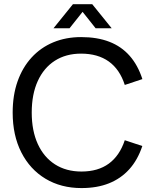

<svg xmlns="http://www.w3.org/2000/svg" viewBox="-20 -902 749 938"><path d="M378.1 16.8Q278.2 16.8 202.3 -28.8Q126.4 -74.5 84.2 -157.5Q41.9 -240.5 41.9 -352Q41.9 -436.7 65.9 -504.6Q89.9 -572.5 134.3 -621Q178.7 -669.5 240.3 -695.2Q301.9 -720.8 376.5 -720.8Q455.1 -720.8 514 -698Q572.9 -675.3 613.3 -629.5Q653.6 -583.8 675.6 -515.6L589.6 -487Q565.3 -562.9 511.6 -601.5Q457.9 -640 376.1 -640Q302.2 -640 248 -605.3Q193.8 -570.6 164.4 -505.9Q135 -441.3 135 -352Q135 -263.7 164.4 -199Q193.8 -134.3 248.5 -99.1Q303.2 -64 378 -64Q458.7 -64 511.6 -102.6Q564.5 -141.3 589.6 -217L675.3 -188.6Q652.5 -120.3 611.5 -75Q570.4 -29.6 512.4 -6.4Q454.4 16.8 378.1 16.8ZM241.4 -764 336.4 -881.6H430.5L525.5 -764H447.1L363.3 -869.6H403.7L319.8 -764Z"/></svg>

Font: TikTok Sans Light
Style: Regular
Weight: 300
Version: Version 4.000